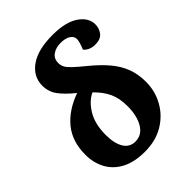

<svg xmlns="http://www.w3.org/2000/svg" viewBox="-224 -901 1034 1034"><g transform="rotate(-45 293.0 -383.5)"><path d="M268 15Q188 15 135 -13Q82 -41 55.5 -90Q29 -139 29 -200Q29 -302 83 -367.5Q137 -433 233 -467Q179 -511 153.5 -546.5Q128 -582 128 -628Q128 -696 187.5 -739Q247 -782 361 -782Q458 -782 511 -746.5Q564 -711 564 -658Q564 -629 546 -605.5Q528 -582 487 -582Q444 -582 420 -610Q438 -654 438 -673Q438 -694 417.5 -707.5Q397 -721 360 -721Q324 -721 299.5 -703.5Q275 -686 275 -653Q275 -636 282.5 -621Q290 -606 311.5 -585.5Q333 -565 375 -531Q431 -485 467 -442Q503 -399 520.5 -352Q538 -305 538 -247Q538 -178 505 -118Q472 -58 411.5 -21.5Q351 15 268 15ZM270 -60Q320 -60 347.5 -106Q375 -152 375 -225Q375 -286 355 -328.5Q335 -371 294 -411Q250 -392 216 -337.5Q182 -283 182 -198Q182 -134 204.5 -97Q227 -60 270 -60Z"/></g></svg>

Font: Literata 12pt
Style: Bold Italic
Weight: 700
Italic angle: -2°
Designer: Latin by Veronika Burian and Jose Scaglione. Greek by Irene Vlachou. Cyrillic by Vera Evstafieva
Foundry: TypeTogether
Version: Version 3.002